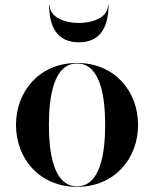

<svg xmlns="http://www.w3.org/2000/svg" viewBox="-20 -714 596 744"><path d="M172.5 -694H170.5C170.5 -615.5 198 -550 285.5 -550C373 -550 400.5 -615.5 400.5 -694H398.5C398.5 -646.5 339.5 -625 285.5 -625C231.5 -625 172.5 -646.5 172.5 -694ZM42 -230C42 -100 132.5 10 278.5 10C424.5 10 515 -100 515 -230C515 -360 424.5 -470 278.5 -470C132.5 -470 42 -360 42 -230ZM169.5 -230C169.5 -336.5 187 -468 278.5 -468C370 -468 387.5 -336.5 387.5 -230C387.5 -123.5 370 8 278.5 8C187 8 169.5 -123.5 169.5 -230Z"/></svg>

Font: Bodoni* 96pt Medium
Style: Regular
Weight: 500
Version: Version 2.3